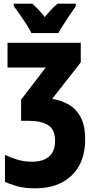

<svg xmlns="http://www.w3.org/2000/svg" viewBox="-20 -786 510 1046"><path d="M420 -553V-446L264 -247Q314 -240 355 -216Q396 -192 420 -146.5Q444 -101 444 -28Q444 100 370.5 170Q297 240 173 240Q110 240 69.5 227.5Q29 215 7 205V58Q35 71 72.5 83Q110 95 155 95Q214 95 247 67Q280 39 280 -19Q280 -80 242.5 -104Q205 -128 133 -128H95V-243L229 -418H21V-553ZM151 -606Q143 -624 125 -652Q107 -680 87.5 -708Q68 -736 55 -752V-766H156Q171 -753 188 -735Q205 -717 224 -693Q264 -742 294 -766H393V-752Q379 -733 361 -706Q343 -679 326 -652.5Q309 -626 298 -606Z"/></svg>

Font: Noto Sans ExtraCondensed Black
Style: Regular
Weight: 900
Width: 2
Designer: Monotype Design Team
Foundry: Monotype Imaging Inc.
Version: Version 2.013; ttfautohint (v1.8.4.7-5d5b)